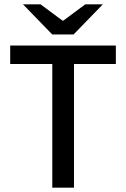

<svg xmlns="http://www.w3.org/2000/svg" viewBox="-20 -865 581 885"><path d="M221 0V-570H27V-655H514V-570H321V0ZM221 -706 86 -845H167L268 -770H272L373 -845H454L319 -706Z"/></svg>

Font: Source Sans 3 Medium
Style: Regular
Weight: 500
Designer: Paul D. Hunt
Foundry: Adobe
Version: Version 3.052;hotconv 1.1.0;makeotfexe 2.6.0